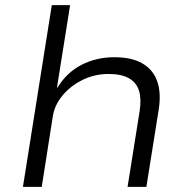

<svg xmlns="http://www.w3.org/2000/svg" viewBox="-20 -725 733 745"><path d="M69 0 181 -705H252L201 -385H203Q239 -444 296.5 -473.5Q354 -503 423 -503Q490 -503 531.5 -479.5Q573 -456 589.5 -411Q606 -366 596 -301L548 0H475L522 -295Q529 -341 519.5 -372.5Q510 -404 481 -421Q452 -438 401 -438Q347 -438 300.5 -415Q254 -392 223 -355Q192 -318 185 -274L142 0Z"/></svg>

Font: Nunito Sans 7pt SemiExpanded Light
Style: Italic
Weight: 300
Width: 6
Italic angle: -9°
Designer: Vernon Adams
Foundry: Vernon Adams
Version: Version 3.101;gftools[0.9.27]